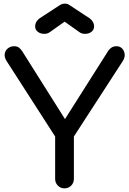

<svg xmlns="http://www.w3.org/2000/svg" viewBox="-20 -1035 710 1055"><path d="M334 0Q313 0 298 -15Q283 -30 283 -52V-285L16 -700Q3 -721 6 -739.5Q9 -758 23.5 -769.5Q38 -781 57 -781Q74 -781 84 -773.5Q94 -766 103 -752L357 -349H317L575 -756Q583 -768 594 -774.5Q605 -781 621 -781Q639 -781 651 -768.5Q663 -756 665 -737.5Q667 -719 655 -700L386 -285V-52Q386 -30 371 -15Q356 0 334 0ZM224 -849Q202 -849 187.5 -860.5Q173 -872 173 -890Q173 -916 197 -934L309 -1007Q322 -1015 335 -1015Q343 -1015 349 -1013.5Q355 -1012 362 -1007L473 -934Q497 -916 497 -890Q497 -872 483 -860.5Q469 -849 447 -849Q437 -849 429.5 -851.5Q422 -854 414 -860L335 -916L256 -860Q242 -849 224 -849Z"/></svg>

Font: Comfortaa
Style: Bold
Weight: 700
Designer: Johan Aakerlund
Foundry: Johan Aakerlund
Version: Version 3.104; ttfautohint (v1.8.1.43-b0c9)